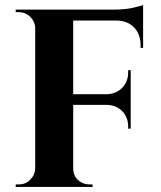

<svg xmlns="http://www.w3.org/2000/svg" viewBox="-20 -738 635 758"><path d="M269 -657V-366H401Q438 -367 462 -391Q486 -415 486 -452V-461H496V-230H486V-238Q486 -275 462.5 -299Q439 -323 402 -324H269V-73Q269 -36 301 -18Q316 -10 333 -10H345L346 0H42V-10H55Q81 -10 99.5 -28.5Q118 -47 119 -73V-630Q117 -655 98.5 -672.5Q80 -690 55 -690H42V-700H425Q474 -700 506 -707.5Q538 -715 545 -718V-549H535V-559Q535 -603 509.5 -629.5Q484 -656 440 -657Z"/></svg>

Font: Cinzel Decorative
Style: Bold
Weight: 700
Version: Version 1.002;PS 001.002;hotconv 1.0.56;makeotf.lib2.0.21325